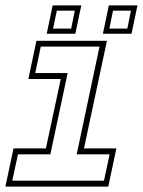

<svg xmlns="http://www.w3.org/2000/svg" viewBox="-28 -691 529 711"><path d="M-8 0 22 -141.5H142L197 -398.5H77L107 -540H368L283 -141.5H403L373 0ZM17.5 -22H357L378 -119.5H256L340.5 -518.5H123L102.5 -420.5H222.5L158.5 -119.5H38.5ZM353 -566 375 -671H481L459 -566ZM145 -566 167 -671H273L251 -566ZM168.5 -585H235.5L249 -651.5H182.5ZM377 -585H443.5L457 -651.5H390.5Z"/></svg>

Font: Tourney Condensed ExtraLight
Style: Italic
Weight: 200
Width: 3
Italic angle: -12°
Designer: Tyler Finck
Foundry: Etcetera Type Co
Version: Version 1.010; ttfautohint (v1.8.3)